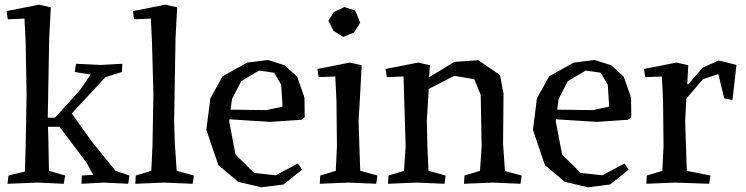

<svg xmlns="http://www.w3.org/2000/svg" viewBox="-20 -776 3170 816"><path d="M319 -392 365 -459 298 -470 303 -505 408 -500 500 -505 498 -470 428 -448 285 -294 368 -177 471 -50 530 -30 525 5 421 0 326 5 328 -30 376 -33 349 -83 233 -237H184L186 -166L188 -50L257 -30L251 5L140 0L12 5L16 -30L86 -47L89 -155L93 -374L89 -597L84 -697L13 -694L8 -729L146 -756L196 -745L189 -613L183 -276H214Z M555 5 557 -30 623 -50 628 -155 632 -374 626 -597 621 -697 550 -694 545 -729 683 -756 733 -745 726 -613 720 -263 723 -166 731 -50 804 -30 799 5 677 0Z M955 -269 954 -260 981 -119 1060 -41 1152 -31 1246 -81 1264 -55 1185 8 1091 20 993 -3 908 -74 857 -224 874 -358 926 -452 1031 -510 1119 -521 1189 -499 1243 -450 1274 -361 1275 -278 1261 -267 1128 -258ZM1005 -431 966 -355 960 -310 1112 -308 1181 -323 1175 -416 1145 -467 1081 -476Z M1510 -363 1504 -263 1507 -166 1511 -50 1584 -30 1579 5 1461 0 1339 5 1341 -30 1407 -50 1412 -155 1410 -347 1405 -451 1334 -448 1329 -483 1467 -510 1517 -499ZM1399 -725 1444 -746 1490 -731 1511 -679 1484 -637 1439 -619 1397 -645 1376 -688Z M2126 -49 2197 -30 2192 5 2074 0 1952 5 1954 -30 2020 -50 2027 -155 2023 -373 1996 -439 1911 -454 1802 -398 1800 -363 1794 -263 1796 -166 1801 -50 1874 -30 1869 5 1751 0 1629 5 1631 -30 1697 -50 1704 -155 1695 -451 1624 -448 1619 -483 1757 -510 1807 -499 1804 -448 1911 -513 2013 -520 2105 -457 2120 -377 2118 -166Z M2343 -269 2342 -260 2369 -119 2448 -41 2540 -31 2634 -81 2652 -55 2573 8 2479 20 2381 -3 2296 -74 2245 -224 2262 -358 2314 -452 2419 -510 2507 -521 2577 -499 2631 -450 2662 -361 2663 -278 2649 -267 2516 -258ZM2393 -431 2354 -355 2348 -310 2500 -308 2569 -323 2563 -416 2533 -467 2469 -476Z M2901 -418H2905L2967 -489L3035 -519L3110 -500L3093 -351L3058 -358L3033 -461L2968 -440L2897 -357L2892 -263L2895 -166L2899 -50L2999 -30L2994 5L2849 0L2727 5L2729 -30L2795 -50L2800 -155L2798 -347L2793 -451L2722 -448L2717 -483L2855 -510L2905 -499Z"/></svg>

Font: Alike Angular
Style: Regular
Weight: 400
Designer: Sveta Sebyakina
Foundry: Cyreal (www.cyreal.org)
Version: Version 1.300; ttfautohint (v1.8.4.7-5d5b)